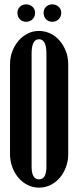

<svg xmlns="http://www.w3.org/2000/svg" viewBox="-20 -851 359 881"><path d="M26 -556Q26 -588 36.5 -615.5Q47 -643 65 -664Q83 -685 107 -697Q131 -709 159 -709Q187 -709 211.5 -697Q236 -685 254 -664Q272 -643 282.5 -615.5Q293 -588 293 -556V-143Q293 -112 282.5 -84Q272 -56 254 -35Q236 -14 211.5 -2Q187 10 159 10Q131 10 107 -2Q83 -14 65 -35Q47 -56 36.5 -84Q26 -112 26 -143ZM125 -86Q125 -28 159 -28Q193 -28 193 -86V-605Q193 -671 159 -671Q125 -671 125 -605ZM60 -792Q60 -809 71.5 -820Q83 -831 100 -831Q117 -831 129 -820Q141 -809 141 -792Q141 -774 129 -762.5Q117 -751 100 -751Q83 -751 71.5 -762.5Q60 -774 60 -792ZM180 -792Q180 -809 191.5 -820Q203 -831 220 -831Q237 -831 249 -820Q261 -809 261 -792Q261 -774 249 -762.5Q237 -751 220 -751Q203 -751 191.5 -762.5Q180 -774 180 -792Z"/></svg>

Font: Moniqa ExtBd Cond Paragraph
Style: Regular
Weight: 800
Width: 3
Designer: Rajesh Rajput
Foundry: Rajesh Rajput
Version: Version 1.000